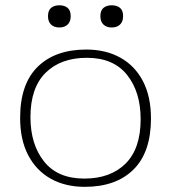

<svg xmlns="http://www.w3.org/2000/svg" viewBox="-20 -714 663 744"><path d="M308.5 10Q233.5 10 177.2 -21.2Q121 -52.5 89.5 -112.2Q58 -172 58 -257Q58 -388.5 126 -455.2Q194 -522 314.5 -522Q389.5 -522 446 -490.8Q502.5 -459.5 533.8 -399.8Q565 -340 565 -255Q565 -124 497.2 -57Q429.5 10 308.5 10ZM306.5 -22Q408 -22 466.5 -80Q525 -138 525 -252Q525 -358 472.2 -424Q419.5 -490 316.5 -490Q215.5 -490 156.8 -432Q98 -374 98 -260Q98 -154.5 150.8 -88.2Q203.5 -22 306.5 -22ZM210 -607.5Q190 -607.5 178 -618.8Q166 -630 166 -651.5Q166 -673.5 178 -683.5Q190 -693.5 210 -693.5Q230 -693.5 242 -683.5Q254 -673.5 254 -651.5Q254 -630 242 -618.8Q230 -607.5 210 -607.5ZM413 -607.5Q393 -607.5 381 -618.8Q369 -630 369 -651.5Q369 -673.5 381 -683.5Q393 -693.5 413 -693.5Q433 -693.5 445 -683.5Q457 -673.5 457 -651.5Q457 -630 445 -618.8Q433 -607.5 413 -607.5Z"/></svg>

Font: Newsreader Caption ExtraLight
Style: Regular
Weight: 275
Designer: Hugues Gentile
Foundry: Production Type
Version: Version 1.001